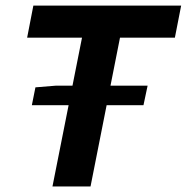

<svg xmlns="http://www.w3.org/2000/svg" viewBox="-20 -672 673 692"><path d="M94.8 -292.8 107.7 -357.2 180.8 -363.2H512L497.1 -292.8ZM169.1 0 275.6 -536.3H77.8L100.2 -651.7H632.9L610.3 -536.3H412.5L306.3 0Z"/></svg>

Font: SourceCodeVF
Style: Italic
Weight: 200
Italic angle: -11°
Monospace: yes
Designer: Paul D. Hunt, Teo Tuominen
Foundry: Adobe
Version: Version 1.026;hotconv 1.1.0;makeotfexe 2.6.0